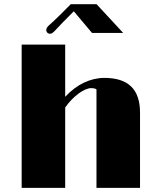

<svg xmlns="http://www.w3.org/2000/svg" viewBox="-20 -906 770 926"><path d="M84.5 0H294.4V-387.7C333.5 -443.4 387.2 -481 419.9 -481C430.7 -481 439.5 -479 445.3 -475.1V0H655.3V-363.3C655.3 -474.6 599.1 -530.3 483.4 -530.3C417 -530.3 349.1 -499 294.4 -439V-690.9H84.5ZM222.2 -743.2C230.5 -743.2 236.8 -749.5 248 -761.2C251 -763.7 253.9 -767.1 282.2 -797.4L335.9 -851.6L423.8 -747.1H574.2L445.8 -885.7H321.3L267.6 -832C242.7 -807.1 231.9 -798.3 223.1 -790C206.1 -775.9 203.1 -769 203.1 -760.7C203.1 -751 210.4 -743.2 222.2 -743.2Z"/></svg>

Font: Limelight
Style: Regular
Weight: 400
Designer: Nicole Fally
Foundry: Nicole Fally
Version: Version 1.002